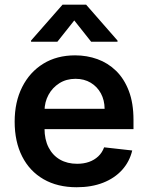

<svg xmlns="http://www.w3.org/2000/svg" viewBox="-20 -789 633 820"><path d="M307.5 10.7Q225.5 10.7 166 -23.6Q106.5 -57.9 74.6 -120.9Q42.6 -183.9 42.6 -269.5Q42.6 -353.7 74.8 -417.4Q106.9 -481.2 164.8 -516.9Q222.7 -552.6 300.8 -552.6Q351.2 -552.6 396.1 -536.4Q441.1 -520.2 475.7 -486.5Q510.3 -452.8 530.2 -400.7Q550.1 -348.7 550.1 -277V-237.6H103V-324.2H426.8Q426.5 -361.2 410.9 -390.1Q395.2 -419 367.4 -435.7Q339.5 -452.4 302.6 -452.4Q263.1 -452.4 233.3 -433.4Q203.5 -414.4 187 -383.7Q170.5 -353 170.1 -316.4V-240.8Q170.1 -193.2 187.5 -159.3Q204.9 -125.4 236.2 -107.4Q267.4 -89.5 309.3 -89.5Q337.4 -89.5 360.1 -97.5Q382.8 -105.5 399.5 -121.1Q416.2 -136.7 424.7 -159.8L544.7 -146.3Q533.4 -98.7 501.6 -63.4Q469.8 -28.1 420.5 -8.7Q371.1 10.7 307.5 10.7ZM369.3 -610.8 297.2 -701.7 225.1 -610.8H112.6V-615.8L247.2 -769.2H347.7L481.9 -615.8V-610.8Z"/></svg>

Font: InterMG SemiBold
Style: Regular
Weight: 600
Designer: Rasmus Andersson
Foundry: rsms
Version: Version 3.019;December 26, 2023;FontCreator 15.0.0.2955 64-b